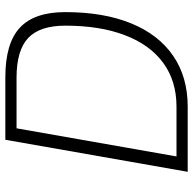

<svg xmlns="http://www.w3.org/2000/svg" viewBox="-22 -718 740 737"><g transform="rotate(-90 348.5 -350.0)"><path d="M180 -700H420Q550 -700 610 -644.5Q670 -589 670 -470Q670 -323 627 -217.5Q584 -112 502.5 -56Q421 0 307 0H57ZM307 -43Q405 -43 474.5 -93.5Q544 -144 581 -240Q618 -336 618 -470Q618 -568 570.5 -612.5Q523 -657 418 -657H224L116 -43Z"/></g></svg>

Font: KoHo Light
Style: Italic
Weight: 300
Italic angle: -10°
Version: Version 1.000; ttfautohint (v1.6)